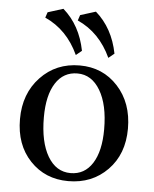

<svg xmlns="http://www.w3.org/2000/svg" viewBox="-52 -759 652 813"><g transform="rotate(5 274.0 -352.5)"><path d="M274.9 -24.9Q334.5 -24.9 367.7 -76.9Q400.9 -128.9 400.9 -221.7Q400.9 -326.2 364.7 -387Q328.6 -447.8 268.1 -447.8Q208.5 -447.8 175.3 -396Q142.1 -344.2 142.1 -251Q142.1 -146 177.7 -85.4Q213.4 -24.9 274.9 -24.9ZM268.1 9.8Q169.9 9.8 106 -57.6Q42 -125 42 -234.4Q42 -342.8 108.2 -412.6Q174.3 -482.4 274.9 -482.4Q373 -482.4 437 -412.6Q501 -342.8 501 -233.4Q501 -125 435.1 -57.6Q369.1 9.8 268.1 9.8ZM253.9 -524.9Q206.1 -628.9 111.3 -671.4L119.1 -694.8L184.6 -715.3Q257.3 -651.9 278.3 -544.9ZM392.1 -524.9Q344.2 -628.9 249.5 -671.4L257.3 -694.8L322.8 -715.3Q395.5 -651.9 416.5 -544.9Z"/></g></svg>

Font: Kelvinch
Style: Regular
Weight: 400
Designer: Paul James MIller
Foundry: High-Logic / Made with FontCreator
Version: Version 3.30 September 23, 2016